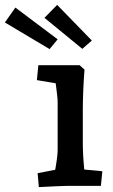

<svg xmlns="http://www.w3.org/2000/svg" viewBox="-115 -761 461 786"><path d="M39 -52 111 -66Q121 -122 121 -146V-343Q121 -362 113 -420L36 -433L42 -494H211L231 -476Q228 -442 226 -394.5Q224 -347 224 -313V-176Q224 -127 230 -67L304 -60L298 0H158Q139 0 44 5ZM-95 -669 -52 -730 121 -600 88 -560ZM67 -688 119 -741 261 -595 222 -561Z"/></svg>

Font: Andada Pro SemiBold
Style: Regular
Weight: 600
Designer: Carolina Giovagnoli
Foundry: Huerta Tipografica
Version: Version 3.005